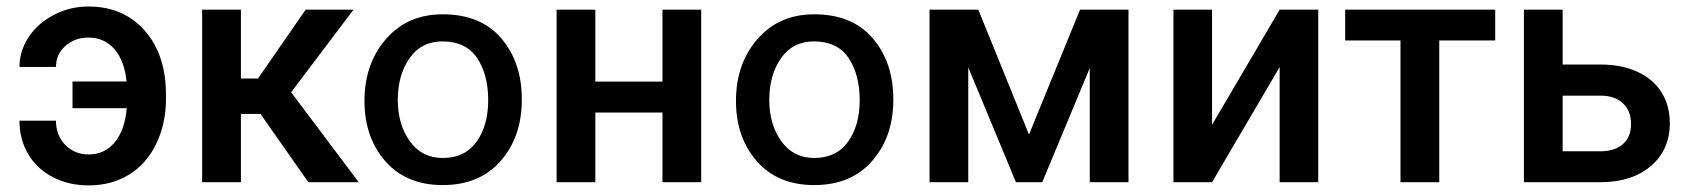

<svg xmlns="http://www.w3.org/2000/svg" viewBox="-20 -558 5168 588"><path d="M250.5 -442.9Q299.3 -442.9 330.1 -408Q360.8 -373 367.7 -308.6H202.1V-226.6H368.2Q362.3 -159.7 331.5 -122.3Q300.8 -85 251 -85Q209 -85 180.2 -114Q151.4 -143.1 151.4 -188.5H39.6Q39.6 -131.3 66.4 -85.9Q93.3 -40.5 142.1 -15.4Q190.9 9.8 251 9.8Q321.8 9.8 375.5 -23.4Q429.2 -56.6 458.7 -118.2Q488.3 -179.7 488.3 -255.4V-267.6Q488.3 -390.6 423.1 -464.4Q357.9 -538.1 250.5 -538.1Q194.8 -538.1 145.5 -512.7Q96.2 -487.3 67.9 -444.6Q39.6 -401.9 39.6 -353H151.4Q151.4 -391.6 180.2 -417.2Q209 -442.9 250.5 -442.9Z M777.8 -209 924.3 0H1078.6L871.6 -275.4L1062.5 -528.3H916L770 -317.4H717.8V-528.3H599.1V0H717.8V-209Z M1335.9 8.8Q1448.7 8.8 1513.4 -65.2Q1578.1 -139.2 1578.1 -253.2Q1578.1 -367.2 1515.1 -440.7Q1452.1 -514.2 1335.9 -514.2Q1228 -514.2 1162.1 -438.5Q1096.2 -362.8 1096.2 -249Q1096.2 -137.2 1160.2 -64.2Q1224.1 8.8 1335.9 8.8ZM1335 -431.2Q1406.7 -431.2 1440.9 -380.6Q1475.1 -330.1 1475.1 -251Q1475.1 -173.8 1439.5 -124Q1403.8 -74.2 1335.9 -74.2Q1272 -74.2 1235.1 -125.5Q1198.2 -176.8 1198.2 -252Q1198.2 -328.1 1234.1 -379.6Q1270 -431.2 1335 -431.2Z M2127.4 0V-528.3H2008.8V-308.1H1803.2V-528.3H1684.6V0H1803.2V-213.4H2008.8V0Z M2473.6 8.8Q2586.4 8.8 2651.1 -65.2Q2715.8 -139.2 2715.8 -253.2Q2715.8 -367.2 2652.8 -440.7Q2589.8 -514.2 2473.6 -514.2Q2365.7 -514.2 2299.8 -438.5Q2233.9 -362.8 2233.9 -249Q2233.9 -137.2 2297.9 -64.2Q2361.8 8.8 2473.6 8.8ZM2472.7 -431.2Q2544.4 -431.2 2578.6 -380.6Q2612.8 -330.1 2612.8 -251Q2612.8 -173.8 2577.1 -124Q2541.5 -74.2 2473.6 -74.2Q2409.7 -74.2 2372.8 -125.5Q2335.9 -176.8 2335.9 -252Q2335.9 -328.1 2371.8 -379.6Q2407.7 -431.2 2472.7 -431.2Z M3131.3 -146 2976.1 -528.3H2826.7V0H2945.3V-351.6L3091.3 0H3171.9L3317.4 -349.6V0H3436V-528.3H3287.6Z M3898.9 -528.3 3691.9 -175.8V-528.3H3573.7V0H3691.9L3898.9 -352.5V0H4017.1V-528.3Z M4559.1 -434.1V-528.3H4099.6V-434.1H4269V0H4387.7V-434.1Z M4765.6 -360.4V-528.3H4647V0H4882.8Q4978.5 -0.5 5036.1 -49.8Q5093.8 -99.1 5093.8 -180.7Q5093.8 -234.4 5068.6 -274.9Q5043.5 -315.4 4995.1 -337.9Q4946.8 -360.4 4881.8 -360.4ZM4765.6 -265.1H4883.8Q4925.8 -264.6 4950.4 -241.5Q4975.1 -218.3 4975.1 -178.2Q4975.1 -138.2 4950 -116.5Q4924.8 -94.7 4881.3 -94.7H4765.6Z"/></svg>

Font: FAU Chimera Medium
Style: Regular
Weight: 500
Version: Version 1.002;hotconv 1.0.117;makeotfexe 2.5.65602